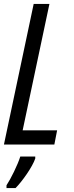

<svg xmlns="http://www.w3.org/2000/svg" viewBox="-20 -734 377 975"><path d="M0 0H256L270 -72H95L231 -714H151ZM13 207V221H59C93 187 145 113 159 71V61H83C70 103 35 174 13 207Z"/></svg>

Font: Noto Sans ExtraCondensed
Style: Italic
Weight: 400
Width: 2
Italic angle: -12°
Designer: Monotype Design Team
Foundry: Monotype Imaging Inc.
Version: Version 2.013